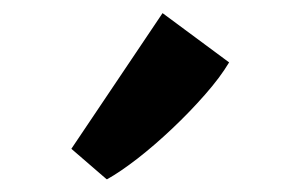

<svg xmlns="http://www.w3.org/2000/svg" viewBox="-20 -908 470 300"><path d="M146.5 -628 91.5 -675.5 234 -887.5 338 -810.5Q324 -787 300.2 -760Q276.5 -733 249 -707Q221.5 -681 194.8 -660.2Q168 -639.5 147.5 -628Z"/></svg>

Font: Merriweather 24pt SemiCondensed Black
Style: Regular
Weight: 900
Width: 4
Designer: Eben Sorkin
Foundry: Eben Sorkin
Version: Version 2.100